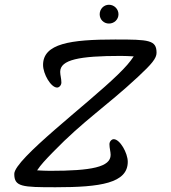

<svg xmlns="http://www.w3.org/2000/svg" viewBox="-20 -781 718 807"><path d="M203 -142C332 -275 427 -334 560 -458C618 -512 638 -536 638 -559C638 -613 606 -615 464 -615C276 -615 161 -598 161 -508C161 -470 194 -413 220 -413C229 -413 238 -423 238 -434C238 -451 233 -465 233 -479C233 -530 313 -546 488 -546C509 -546 521 -545 542 -544C526 -520 509 -500 475 -467C349 -344 40 -112 40 -50C40 4 72 6 214 6C402 6 517 -11 517 -101C517 -138 484 -196 458 -196C449 -196 440 -186 440 -175C440 -158 445 -144 445 -130C445 -79 365 -63 190 -63C169 -63 157 -64 136 -65C152 -89 170 -108 203 -142ZM399 -721C399 -699 416 -682 438 -682C460 -682 478 -699 478 -721C478 -743 460 -761 438 -761C416 -761 399 -743 399 -721Z"/></svg>

Font: Marck Script
Style: Regular
Weight: 400
Designer: Denis Masharov, Marck Fogel
Foundry: Denis Masharov
Version: Version 1.002